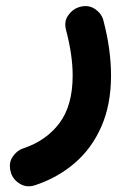

<svg xmlns="http://www.w3.org/2000/svg" viewBox="-20 -322 428 645"><path d="M242.2 -296.9Q273.9 -308.1 297.9 -292.5Q321.8 -276.9 327.6 -252.4Q353 -155.3 353 -68.4Q353 28.8 320.8 102.5Q288.6 176.3 231.2 225.6Q173.8 274.9 99.1 299.8Q70.3 309.6 46.9 295.4Q23.4 281.2 16.6 257.8Q7.8 227.5 21.7 205.8Q35.6 184.1 57.1 176.8Q135.3 150.9 179.7 91.6Q224.1 32.2 224.1 -68.4Q224.1 -136.7 202.1 -220.2Q194.3 -249 208.5 -269.5Q222.7 -290 242.2 -296.9Z"/></svg>

Font: Mikhak-DS1-FD Bold
Style: Bold
Weight: 700
Designer: Amin Abedi
Version: Version 3.2